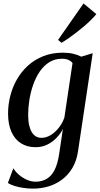

<svg xmlns="http://www.w3.org/2000/svg" viewBox="-20 -839 576 1108"><path d="M430.5 32Q422.5 88.5 398.2 129.5Q374 170.5 338.2 197.2Q302.5 224 259.5 236.8Q216.5 249.5 170.5 249.5Q143 249.5 115.5 245.5Q88 241.5 64.5 234.2Q41 227 25.5 217L57 132Q68.5 151.5 89 169.2Q109.5 187 134.8 198.2Q160 209.5 185.5 209.5Q222 209.5 249.5 193.2Q277 177 294.8 142.2Q312.5 107.5 321 52L343 -95Q329.5 -68 306.5 -43.8Q283.5 -19.5 252.8 -4.5Q222 10.5 185 10.5Q137 10.5 101.2 -12Q65.5 -34.5 46 -78Q26.5 -121.5 26.5 -184Q26.5 -235.5 39.5 -286.2Q52.5 -337 78.2 -381.8Q104 -426.5 142.2 -461Q180.5 -495.5 230.8 -515.2Q281 -535 343 -535Q376 -535 402.2 -528.8Q428.5 -522.5 449 -512L515 -532ZM398.5 -475Q390.5 -486.5 375.2 -493.2Q360 -500 338 -500Q296 -500 264 -479.8Q232 -459.5 209 -425.5Q186 -391.5 171.2 -349Q156.5 -306.5 149.5 -262Q142.5 -217.5 142.5 -177Q142.5 -141.5 148.2 -116.5Q154 -91.5 164.2 -75.2Q174.5 -59 188.5 -51.2Q202.5 -43.5 219.5 -43.5Q247 -43.5 273.2 -59.8Q299.5 -76 320.2 -102.8Q341 -129.5 351.5 -160.5ZM315 -608.5 462 -819 536 -757.5Q525 -744 507.8 -726.5Q490.5 -709 468.8 -690.5Q447 -672 423.8 -653.8Q400.5 -635.5 377.5 -619.5Q354.5 -603.5 335 -592Z"/></svg>

Font: Merriweather 96pt Medium
Style: Italic
Weight: 500
Italic angle: -7.8°
Version: Version 2.101